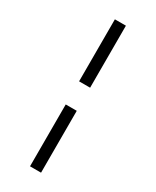

<svg xmlns="http://www.w3.org/2000/svg" viewBox="-241 -932 881 1086"><g transform="rotate(30 200.0 -389.0)"><path d="M236 -869V-464H164V-869ZM236 -313V91H164V-313Z"/></g></svg>

Font: Merriweather 60pt Medium
Style: Regular
Weight: 500
Version: Version 2.100